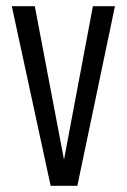

<svg xmlns="http://www.w3.org/2000/svg" viewBox="-20 -598 408 618"><path d="M143 0 18 -578H92L186 -84L279 -578H350L229 0Z"/></svg>

Font: Oswald Light
Style: Regular
Weight: 300
Designer: Vernon Adams
Foundry: Vernon Adams
Version: Version 4.103;gftools[0.9.33.dev8+g029e19f]